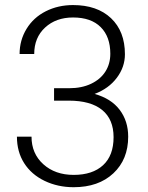

<svg xmlns="http://www.w3.org/2000/svg" viewBox="-20 -741 594 770"><path d="M196.8 -387.2H257.3Q307.6 -387.2 345.2 -405Q382.8 -422.9 402.6 -453.9Q422.4 -484.9 422.4 -525.4Q422.4 -593.8 383.8 -632.3Q345.2 -670.9 272.9 -670.9Q204.6 -670.9 160.9 -630.6Q117.2 -590.3 117.2 -524.4H58.6Q58.6 -579.6 86.4 -625.2Q114.3 -670.9 163.6 -695.8Q212.9 -720.7 272.9 -720.7Q369.6 -720.7 425.3 -668Q481 -615.2 481 -523.4Q481 -472.2 448.5 -429Q416 -385.7 359.4 -364.3Q425.8 -345.7 460 -300.5Q494.1 -255.4 494.1 -192.9Q494.1 -101.6 434.6 -45.9Q375 9.8 275.4 9.8Q211.9 9.8 158.9 -15.6Q106 -41 76.9 -86.7Q47.9 -132.3 47.9 -192.9H106.4Q106.4 -125 153.8 -82.3Q201.2 -39.6 275.4 -39.6Q351.1 -39.6 393.3 -78.4Q435.5 -117.2 435.5 -190.9Q435.5 -262.2 389.9 -299.8Q344.2 -337.4 255.4 -337.4H196.8Z"/></svg>

Font: Vazir Thin UI
Style: Thin-UI
Weight: 100
Designer: Saber Rastikerdar
Foundry: Saber Rastikerdar
Version: Version 30.0.0